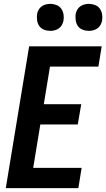

<svg xmlns="http://www.w3.org/2000/svg" viewBox="-20 -975 550 995"><path d="M10 0 131 -735H507L490 -630H239L207 -435H401L383 -330H189L152 -105H403L386 0ZM441 -815Q424 -815 408.5 -821Q393 -827 384 -839.5Q375 -852 372.5 -868.5Q370 -885 372 -902Q374 -913 380 -924Q386 -935 396 -942Q406 -949 417.5 -952Q429 -955 440 -955Q457 -955 472.5 -949Q488 -943 497 -930.5Q506 -918 509 -901.5Q512 -885 509 -868Q507 -857 501 -846Q495 -835 485 -828Q475 -821 463.5 -818Q452 -815 441 -815ZM241 -815Q224 -815 208.5 -821Q193 -827 184 -839.5Q175 -852 172.5 -868.5Q170 -885 172 -902Q174 -913 180 -924Q186 -935 196 -942Q206 -949 217.5 -952Q229 -955 240 -955Q257 -955 272.5 -949Q288 -943 297 -930.5Q306 -918 309 -901.5Q312 -885 309 -868Q307 -857 301 -846Q295 -835 285 -828Q275 -821 263.5 -818Q252 -815 241 -815Z"/></svg>

Font: Iosevka SS18 Extrabold
Style: Italic
Weight: 800
Italic angle: -9°
Monospace: yes
Designer: Belleve Invis
Foundry: Belleve Invis
Version: Version 25.1.1; ttfautohint (v1.8.4)